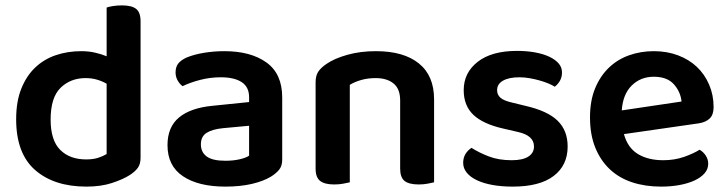

<svg xmlns="http://www.w3.org/2000/svg" viewBox="-20 -678 2705 713"><path d="M502 -92Q502 -69 492 -55Q482 -41 462 -28Q437 -12 396 1.5Q355 15 301 15Q181 15 110.5 -46.5Q40 -108 40 -235Q40 -301 59 -348.5Q78 -396 110.5 -427Q143 -458 187 -473Q231 -488 282 -488Q309 -488 333 -482.5Q357 -477 376 -469V-650Q384 -653 399.5 -655.5Q415 -658 433 -658Q469 -658 485.5 -645Q502 -632 502 -599ZM376 -367Q361 -376 341 -382Q321 -388 298 -388Q242 -388 205 -352Q168 -316 168 -234Q168 -157 203.5 -121.5Q239 -86 300 -86Q326 -86 344.5 -92Q363 -98 376 -106Z M817 -81Q846 -81 870 -86.5Q894 -92 905 -100V-211L808 -202Q768 -198 747 -184.5Q726 -171 726 -142Q726 -113 747.5 -97Q769 -81 817 -81ZM813 -488Q911 -488 969.5 -446Q1028 -404 1028 -316V-85Q1028 -61 1016 -47Q1004 -33 986 -22Q958 -5 915 5Q872 15 817 15Q717 15 659.5 -23.5Q602 -62 602 -139Q602 -206 644.5 -241.5Q687 -277 768 -285L905 -299V-317Q905 -355 877.5 -373Q850 -391 800 -391Q761 -391 724 -381.5Q687 -372 658 -358Q647 -366 639.5 -379.5Q632 -393 632 -409Q632 -429 641.5 -441.5Q651 -454 672 -464Q701 -476 738 -482Q775 -488 813 -488Z M1466 -305Q1466 -348 1441.5 -368Q1417 -388 1375 -388Q1346 -388 1321.5 -381Q1297 -374 1279 -363V-1Q1270 1 1255 4Q1240 7 1221 7Q1186 7 1169 -6Q1152 -19 1152 -52V-373Q1152 -397 1162 -412Q1172 -427 1193 -441Q1222 -461 1270 -474.5Q1318 -488 1376 -488Q1479 -488 1535.5 -442.5Q1592 -397 1592 -309V-1Q1584 1 1568.5 4Q1553 7 1535 7Q1499 7 1482.5 -6Q1466 -19 1466 -52V-305Z M2088 -134Q2088 -64 2036 -24.5Q1984 15 1884 15Q1843 15 1809.5 9Q1776 3 1751.5 -8.5Q1727 -20 1713.5 -36.5Q1700 -53 1700 -73Q1700 -92 1708.5 -106Q1717 -120 1731 -129Q1759 -111 1795.5 -97Q1832 -83 1880 -83Q1921 -83 1942 -96.5Q1963 -110 1963 -134Q1963 -175 1903 -188L1847 -201Q1773 -218 1737.5 -252Q1702 -286 1702 -343Q1702 -408 1754 -448.5Q1806 -489 1900 -489Q1936 -489 1966.5 -483.5Q1997 -478 2019.5 -467.5Q2042 -457 2054.5 -442.5Q2067 -428 2067 -409Q2067 -391 2059 -377.5Q2051 -364 2040 -356Q2031 -362 2016.5 -368Q2002 -374 1984.5 -379Q1967 -384 1947.5 -387.5Q1928 -391 1909 -391Q1870 -391 1848 -378.5Q1826 -366 1826 -343Q1826 -326 1838.5 -315Q1851 -304 1882 -297L1931 -285Q2014 -266 2051 -229.5Q2088 -193 2088 -134Z M2297 -180Q2311 -129 2349 -106Q2387 -83 2443 -83Q2485 -83 2520.5 -95.5Q2556 -108 2578 -122Q2592 -114 2601 -100Q2610 -86 2610 -70Q2610 -50 2596.5 -34.5Q2583 -19 2559.5 -8Q2536 3 2504 9Q2472 15 2435 15Q2376 15 2327.5 -1Q2279 -17 2244.5 -49.5Q2210 -82 2190.5 -130Q2171 -178 2171 -242Q2171 -304 2190 -350Q2209 -396 2241.5 -427Q2274 -458 2317 -473Q2360 -488 2408 -488Q2457 -488 2498 -472.5Q2539 -457 2568 -429.5Q2597 -402 2613.5 -363.5Q2630 -325 2630 -280Q2630 -252 2615.5 -238Q2601 -224 2575 -220ZM2408 -393Q2359 -393 2326 -360.5Q2293 -328 2289 -268L2511 -301Q2507 -338 2482 -365.5Q2457 -393 2408 -393Z"/></svg>

Font: Baloo 2 SemiBold
Style: Regular
Weight: 600
Designer: Sarang Kulkarni and Ek Type
Foundry: Ek Type
Version: Version 1.640;hotconv 1.0.111;makeotfexe 2.5.65597; ttfautoh